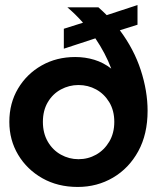

<svg xmlns="http://www.w3.org/2000/svg" viewBox="-20 -729 629 761"><path d="M288 12Q209 12 148 -22.5Q87 -57 52 -115.5Q17 -174 17 -246Q17 -320 51.5 -378Q86 -436 145 -469.5Q204 -503 278 -503Q318 -503 354 -492Q390 -481 421 -457Q398 -518 358 -577L233 -536V-615L309 -639Q280 -672 247 -700H370Q387 -685 403 -669L525 -709V-631L455 -609Q511 -534 538 -451Q565 -368 565 -290Q565 -197 528 -129.5Q491 -62 428 -25Q365 12 288 12ZM291 -98Q329 -98 361 -116Q393 -134 413 -167.5Q433 -201 433 -246Q433 -291 413 -324Q393 -357 361 -374.5Q329 -392 291 -392Q254 -392 221.5 -374.5Q189 -357 169.5 -324Q150 -291 150 -246Q150 -201 169.5 -167.5Q189 -134 221.5 -116Q254 -98 291 -98Z"/></svg>

Font: HostGroteskBold
Style: Bold
Weight: 700
Designer: Doukan Karapınar based on Poppins by Indian Type Foundry, Jonny Pinhorn
Foundry: Element Type
Version: Version 1.001; ttfautohint (v1.8.4.7-5d5b)